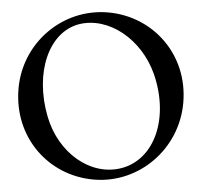

<svg xmlns="http://www.w3.org/2000/svg" viewBox="-54 -816 932 887"><g transform="rotate(5 412.0 -372.5)"><path d="M412 15C622 15 794 -159 794 -374C794 -597 622 -760 412 -760C201 -760 30 -587 30 -374C30 -149 201 15 412 15ZM536 -49C397 0 238 -93 175 -257C99 -453 146 -645 282 -694C416 -740 577 -651 648 -493C734 -298 685 -102 536 -49Z"/></g></svg>

Font: Basteleur Moonlight
Style: Regular
Weight: 300
Designer: Keussel
Foundry: Keussel Studio
Version: Version 1.300;Glyphs 3.2 (3192)